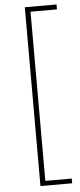

<svg xmlns="http://www.w3.org/2000/svg" viewBox="-62 -813 424 1013"><g transform="rotate(-5 149.5 -306.5)"><path d="M110 167H278V142H138V-754H278V-780H110Z"/></g></svg>

Font: Noto Sans CJK HK Thin
Style: Regular
Weight: 100
Designer: Ryoko NISHIZUKA 西塚涼子 (kana, bopomofo & ideographs); Paul D. Hunt (Latin, Greek & Cyrillic); Sandoll Communications 산돌커뮤니
Foundry: Adobe
Version: Version 2.004;hotconv 1.0.118;makeotfexe 2.5.65603